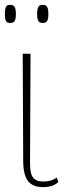

<svg xmlns="http://www.w3.org/2000/svg" viewBox="-35 -756 264 786"><path d="M140 -662C156 -662 163 -670 163 -698C163 -728 156 -736 140 -736C124 -736 117 -728 117 -698C117 -670 124 -662 140 -662ZM7 -662C23 -662 30 -670 30 -698C30 -728 23 -736 7 -736C-10 -736 -15 -728 -15 -698C-15 -670 -10 -662 7 -662ZM142 10C168 10 190 3 204 -11L197 -29C177 -15 159 -13 142 -13C91 -13 88 -48 88 -96L90 -536H58L60 -99C60 -19 86 10 142 10Z"/></svg>

Font: Noto Serif ExtraCondensed Thin
Style: Regular
Weight: 100
Width: 2
Designer: Monotype Design Team
Foundry: Monotype Imaging Inc.
Version: Version 2.013